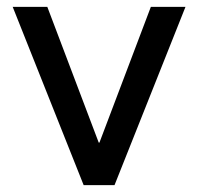

<svg xmlns="http://www.w3.org/2000/svg" viewBox="-20 -540 578 560"><path d="M118 -520 268 -124H270L420 -520H521L314 0H224L17 -520Z"/></svg>

Font: Non Bureau
Style: Regular
Weight: 400
Designer: Jona Saucedo
Foundry: Non Foundry
Version: Version 1.000; ttfautohint (v1.8.4)